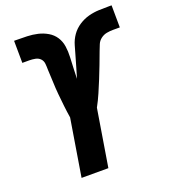

<svg xmlns="http://www.w3.org/2000/svg" viewBox="-135 -832 818 929"><g transform="rotate(-20 274.0 -367.5)"><path d="M125 0 173 -294Q168 -325 164.5 -356.5Q161 -388 158 -419.5Q155 -451 154 -483Q153 -515 151 -547Q151 -563 149.5 -578.5Q148 -594 138 -604.5Q128 -615 112.5 -618Q97 -621 82 -621H46L45 -735H56Q84 -735 112 -734Q140 -733 166 -727Q192 -721 215 -707.5Q238 -694 252 -672.5Q266 -651 270 -624Q274 -597 272.5 -569Q271 -541 270 -513Q269 -485 268 -458Q276 -484 283.5 -510Q291 -536 298.5 -562Q306 -588 313.5 -614.5Q321 -641 337 -664Q353 -687 377.5 -703Q402 -719 428.5 -726Q455 -733 481.5 -734Q508 -735 534 -735H547L548 -621H512Q497 -621 480.5 -618Q464 -615 450 -604.5Q436 -594 429.5 -578.5Q423 -563 417 -547Q405 -515 393 -483Q381 -451 368 -419.5Q355 -388 341.5 -356.5Q328 -325 311 -294L263 0Z"/></g></svg>

Font: Iosevka Curly Heavy
Style: Italic
Weight: 900
Italic angle: -9°
Monospace: yes
Designer: Belleve Invis
Foundry: Belleve Invis
Version: Version 22.1.2; ttfautohint (v1.8.4)